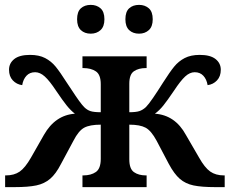

<svg xmlns="http://www.w3.org/2000/svg" viewBox="-20 -767 942 787"><path d="M1 -48H4Q38 -48 60.5 -63.5Q83 -79 107 -121L160 -214Q206 -295 287 -301Q270 -314 253.5 -334.5Q237 -355 210 -395Q183 -436 163.5 -453.5Q144 -471 124 -471Q102 -471 88.5 -456.5Q75 -442 71 -418Q48 -421 32.5 -437.5Q17 -454 17 -481Q17 -508 38.5 -525Q60 -542 103 -542Q140 -542 165 -529Q190 -516 208 -494Q226 -472 254 -428L274 -398Q309 -344 325 -328Q337 -316 351 -311.5Q365 -307 393 -307V-422Q393 -461 373 -474.5Q353 -488 321 -488H318V-536H581V-488H578Q548 -488 529 -475Q510 -462 510 -424V-307Q537 -307 551 -311.5Q565 -316 578 -328Q589 -339 607.5 -366Q626 -393 648 -428Q676 -472 694 -494Q712 -516 737 -529Q762 -542 799 -542Q842 -542 863.5 -525Q885 -508 885 -481Q885 -454 869.5 -437.5Q854 -421 831 -418Q827 -442 813.5 -456.5Q800 -471 778 -471Q758 -471 739 -453.5Q720 -436 693 -395Q666 -355 649.5 -334.5Q633 -314 615 -301Q698 -295 742 -214L796 -121Q819 -80 841.5 -64Q864 -48 898 -48H901V0H862Q806 0 773 -7Q740 -14 717 -34Q694 -54 672 -95L622 -190Q600 -231 577 -243.5Q554 -256 510 -256V-114Q510 -75 529 -61.5Q548 -48 578 -48H581V0H318V-48H321Q353 -48 373 -62Q393 -76 393 -116V-256Q348 -256 325 -243.5Q302 -231 281 -190L230 -95Q209 -54 185.5 -34Q162 -14 129 -7Q96 0 40 0H1ZM296 -688Q296 -719 311.5 -733Q327 -747 352 -747Q376 -747 392 -733Q408 -719 408 -688Q408 -658 392 -643.5Q376 -629 352 -629Q327 -629 311.5 -643.5Q296 -658 296 -688ZM494 -688Q494 -719 509.5 -733Q525 -747 550 -747Q574 -747 590 -733Q606 -719 606 -688Q606 -658 590 -643.5Q574 -629 550 -629Q525 -629 509.5 -643.5Q494 -658 494 -688Z"/></svg>

Font: Noto Serif SemiBold
Style: Regular
Weight: 600
Designer: Monotype Design Team
Foundry: Monotype Imaging Inc.
Version: Version 1.001